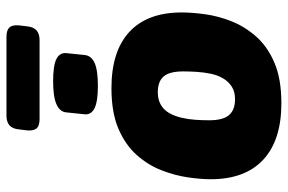

<svg xmlns="http://www.w3.org/2000/svg" viewBox="-172 -732 912 609"><g transform="rotate(-90 284.5 -428.0)"><path d="M261 8Q144 8 82 -49.5Q20 -107 20 -216Q20 -248 26 -289Q32 -330 48.5 -372.5Q65 -415 97 -451Q129 -487 180.5 -509Q232 -531 309 -531Q426 -531 487.5 -474Q549 -417 549 -308Q549 -276 543.5 -235Q538 -194 521.5 -151.5Q505 -109 473 -72.5Q441 -36 389.5 -14Q338 8 261 8ZM274 -139Q298 -139 314 -149.5Q330 -160 340 -177Q350 -194 354.5 -215.5Q359 -237 360.5 -259.5Q362 -282 362 -303Q362 -347 346 -365.5Q330 -384 296 -384Q272 -384 255.5 -374Q239 -364 229.5 -347Q220 -330 215 -308.5Q210 -287 208.5 -264.5Q207 -242 207 -221Q207 -177 223.5 -158Q240 -139 274 -139ZM316 -574Q267 -574 245.5 -584.5Q224 -595 226 -616L232 -674Q234 -695 258 -705.5Q282 -716 331 -716Q381 -716 401.5 -705.5Q422 -695 420 -674L414 -616Q412 -595 389 -584.5Q366 -574 316 -574ZM211 -759Q188 -759 180.5 -769.5Q173 -780 175 -799L178 -824Q180 -845 191 -854.5Q202 -864 222 -864H472Q492 -864 501 -855Q510 -846 508 -824L505 -799Q503 -778 492 -768.5Q481 -759 461 -759Z"/></g></svg>

Font: Asap Black
Style: Italic
Weight: 900
Italic angle: -6°
Designer: Pablo Cosgaya
Foundry: Omnibus-Type
Version: Version 3.001